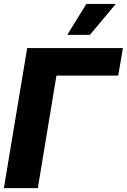

<svg xmlns="http://www.w3.org/2000/svg" viewBox="-25 -977 658 997"><path d="M613.3 -727.5 588.9 -584.5H268.1L171.4 0H-4.9L116.2 -727.5ZM324.2 -795.9 423.3 -956.5H576.2L441.9 -795.9Z"/></svg>

Font: Inter Tight ExtraBold
Style: Italic
Weight: 800
Italic angle: -9.39999°
Designer: Rasmus Andersson
Foundry: rsms
Version: Version 3.004